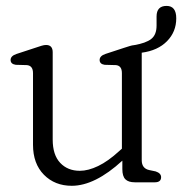

<svg xmlns="http://www.w3.org/2000/svg" viewBox="-20 -602 602 634"><path d="M89 -124V-360.5Q89 -385 69 -387L32 -388Q15 -390.5 15 -404Q15 -417.5 35 -424L96 -444Q108 -448 116.8 -450.8Q125.5 -453.5 132 -453.5Q154 -453.5 154 -429.5V-141Q154 -90.5 178.8 -64.2Q203.5 -38 243.5 -38Q271.5 -38 304.2 -53.8Q337 -69.5 374 -103.5L382.5 -111V-360.5Q382.5 -385 363 -387L325.5 -388Q309 -390.5 309 -404Q309 -417.5 328.5 -424L389.5 -444Q400.5 -447.5 408.5 -450Q416.5 -452.5 423 -453Q461.5 -459.5 479.2 -473.2Q497 -487 497 -517.5V-547.5Q497 -582.5 530 -582.5Q562 -582.5 562 -541.5Q562 -497 531.5 -466Q501 -435 448 -428V-73Q448 -46 472.5 -40.5L494 -36Q512 -30 512 -17Q512 0 491 0H425.5Q404 0 394 -10Q384 -20 384 -43.5V-71.5Q293.5 11.5 217 11.5Q161 11.5 125 -25Q89 -61.5 89 -124Z"/></svg>

Font: Fraunces 72pt S100 Light
Style: Regular
Weight: 300
Version: Version 1.000; ttfautohint (v1.8.3)